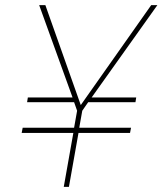

<svg xmlns="http://www.w3.org/2000/svg" viewBox="-20 -724 630 744"><path d="M278.8 -294.9 267.1 -328.1H85L87.9 -346.2H261.2L131.8 -704.1H155.8L293 -316.9L565.9 -704.1H589.8L335 -346.2H507.8L504.9 -328.1H321.8L298.8 -294.9L287.1 -229H487.8L483.9 -209H284.2L247.1 0H227.1L264.2 -209H64L67.9 -229H267.1Z"/></svg>

Font: SVN-Poppins Thin
Style: Italic
Weight: 100
Italic angle: -10°
Designer: Ninad Kale (Devanagari), Jonny Pinhorn (Latin)
Foundry: Indian Type Foundry
Version: Version 3.002 2017